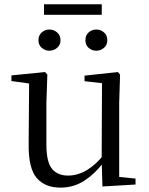

<svg xmlns="http://www.w3.org/2000/svg" viewBox="-20 -858 693 893"><path d="M209.5 -622.1Q189.6 -622.1 174.2 -635.5Q158.8 -648.8 158.8 -670.8Q158.8 -693.9 174.2 -707.3Q189.6 -720.7 209.5 -720.7Q229.8 -720.7 245.6 -707.3Q261.4 -693.9 261.4 -670.8Q261.4 -648.8 245.6 -635.5Q229.8 -622.1 209.5 -622.1ZM427.8 -622.1Q407.2 -622.1 392.2 -635.5Q377.3 -648.8 377.3 -670.8Q377.3 -693.9 392.2 -707.3Q407.2 -720.7 427.8 -720.7Q448.1 -720.7 463.6 -707.3Q479.1 -693.9 479.1 -670.8Q479.1 -648.8 463.6 -635.5Q448.1 -622.1 427.8 -622.1ZM184.7 -789.1V-838.2H453.3V-789.1ZM260.9 14.6Q189.8 14.6 151.1 -29.8Q112.3 -74.2 113.3 -185.8L115.5 -483.7L137.7 -466.6L33.1 -481V-507.3L189.5 -523L200.2 -511.5L195.8 -380.4V-185.1Q195.8 -105.3 221.6 -73.3Q247.4 -41.4 296.3 -41.4Q342.8 -41.4 386.1 -68.1Q429.4 -94.9 464.9 -141.8L488.1 -103H461.7Q423.1 -51 373.2 -18.2Q323.3 14.6 260.9 14.6ZM456.4 9.3 452.8 -114.1V-115.5L454.4 -471.2L373.2 -480.3V-506.2L528.2 -523L538.4 -511.5L534.4 -380.4V-35L610.3 -27.4V0.2Z"/></svg>

Font: Noto Serif SC ExtraLight
Style: Regular
Weight: 200
Designer: Ryoko NISHIZUKA 西塚涼子 (kana & ideographs); Frank Grießhammer (Latin, Greek & Cyrillic); Wenlong ZHANG 张文龙 (bopomofo); San
Foundry: Adobe
Version: Version 2.002-H1;hotconv 1.1.0;makeotfexe 2.6.0